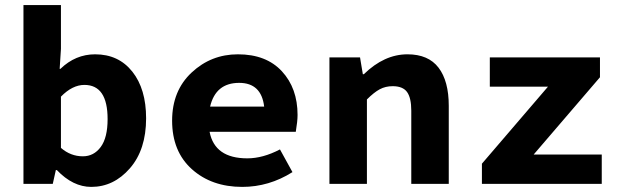

<svg xmlns="http://www.w3.org/2000/svg" viewBox="-20 -721 2440 753"><path d="M338 12Q266 12 203 -54H199L187 0H72V-701H219V-529L214 -451H217Q276 -508 353 -508Q445 -508 499 -440Q553 -372 553 -257Q553 -134 489.5 -61Q426 12 338 12ZM305 -108Q348 -108 375 -144.5Q402 -181 402 -254Q402 -388 311 -388Q264 -388 219 -342V-141Q257 -108 305 -108Z M930 12Q810 12 732.5 -57.5Q655 -127 655 -248Q655 -365 731.5 -436.5Q808 -508 913 -508Q1024 -508 1085.5 -441.5Q1147 -375 1147 -270Q1147 -246 1140 -204H802Q822 -100 950 -100Q1011 -100 1078 -135L1127 -46Q1035 12 930 12ZM918 -396Q826 -396 804 -303H1016Q1005 -396 918 -396Z M1272 0V-496H1392L1403 -430H1407Q1487 -508 1578 -508Q1660 -508 1700 -455.5Q1740 -403 1740 -306V0H1593V-287Q1593 -337 1576.5 -360Q1560 -383 1520 -383Q1492 -383 1469.5 -371Q1447 -359 1419 -331V0Z M1870 0V-79L2129 -381H1901V-496H2333V-418L2073 -115H2340V0Z"/></svg>

Font: TypoPRO Source Code Pro
Style: Bold
Weight: 700
Monospace: yes
Designer: Paul D. Hunt, Teo Tuominen
Foundry: Adobe Systems Incorporated
Version: Version 2.010;PS 1.0;hotconv 1.0.84;makeotf.lib2.5.63406